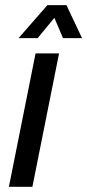

<svg xmlns="http://www.w3.org/2000/svg" viewBox="-20 -718 335 738"><path d="M207 -512.7 104.5 0H14.2L116.7 -512.7ZM162.1 -698.2H235.4L295.4 -571.3H222.2L189 -649.4L124.5 -571.3H51.3Z"/></svg>

Font: Sansation
Style: Italic
Weight: 400
Designer: Bernd Montag
Version: Version 1.301